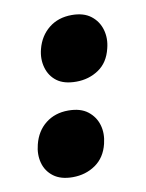

<svg xmlns="http://www.w3.org/2000/svg" viewBox="-59 -472 399 526"><g transform="rotate(-10 140.5 -209.0)"><path d="M102 10Q69 10 49 -5Q29 -20 22.5 -44Q16 -68 23 -95Q32 -131 58 -151.5Q84 -172 121 -172Q155 -172 175 -156.5Q195 -141 202 -117Q209 -93 202 -65Q193 -28 165.5 -9Q138 10 102 10ZM157 -246Q123 -246 103.5 -260.5Q84 -275 77 -299.5Q70 -324 77 -351Q86 -386 112 -407Q138 -428 176 -428Q209 -428 229 -412.5Q249 -397 256 -372.5Q263 -348 256 -321Q247 -283 219.5 -264.5Q192 -246 157 -246Z"/></g></svg>

Font: Ysabeau Infant Black
Style: Italic
Weight: 900
Italic angle: -12°
Designer: Christian Thalmann (Catharsis Fonts)
Version: Version 2.001;gftools[0.9.30]; featfreeze: ss01,ss02,lnum